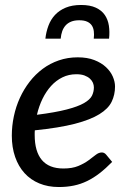

<svg xmlns="http://www.w3.org/2000/svg" viewBox="-20 -745 520 772"><path d="M27.5 0ZM442.5 -397Q442.5 -364 429 -336Q415.5 -308 379.5 -285.8Q343.5 -263.5 280.8 -247.2Q218 -231 120 -221Q119.5 -216 119.5 -211.2Q119.5 -206.5 119.5 -202Q119.5 -136 148.2 -101.8Q177 -67.5 235 -67.5Q270.5 -67.5 294.5 -77.5Q318.5 -87.5 335.2 -99.8Q352 -112 364.5 -122Q377 -132 389.5 -132Q399.5 -132 407 -123L431 -94Q405 -67.5 380.5 -48.5Q356 -29.5 330.2 -17Q304.5 -4.5 276.8 1.2Q249 7 216.5 7Q173 7 138 -7.5Q103 -22 78.5 -49Q54 -76 40.8 -114.2Q27.5 -152.5 27.5 -199.5Q27.5 -239 35.8 -277.8Q44 -316.5 60 -351.5Q76 -386.5 99 -416.2Q122 -446 151.5 -468Q181 -490 216.5 -502.2Q252 -514.5 292.5 -514.5Q331 -514.5 359.2 -503.5Q387.5 -492.5 406 -475.2Q424.5 -458 433.5 -437.2Q442.5 -416.5 442.5 -397ZM287 -446.5Q256.5 -446.5 231 -434Q205.5 -421.5 185.5 -399.5Q165.5 -377.5 151 -347.8Q136.5 -318 128.5 -283.5Q203 -293 248.2 -304.8Q293.5 -316.5 317.8 -330.5Q342 -344.5 349.8 -360.2Q357.5 -376 357.5 -393.5Q357.5 -402.5 353.8 -411.8Q350 -421 341.5 -428.8Q333 -436.5 319.8 -441.5Q306.5 -446.5 287 -446.5ZM306 -725Q342 -725 365.2 -714.2Q388.5 -703.5 401.2 -685Q414 -666.5 417.8 -641.8Q421.5 -617 418.5 -589.5H357Q359 -606 357.2 -619.5Q355.5 -633 349 -642.8Q342.5 -652.5 330.2 -658Q318 -663.5 298.5 -663.5Q279.5 -663.5 266 -658Q252.5 -652.5 243.8 -642.8Q235 -633 230.2 -619.5Q225.5 -606 224 -589.5H162.5Q165.5 -617 174.8 -641.8Q184 -666.5 201.2 -685Q218.5 -703.5 244.2 -714.2Q270 -725 306 -725Z"/></svg>

Font: Lato Medium
Style: Italic
Weight: 500
Italic angle: -7°
Designer: Lukasz Dziedzic
Foundry: tyPoland Lukasz Dziedzic
Version: Version 2.006; 2014-01-15